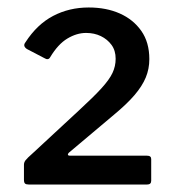

<svg xmlns="http://www.w3.org/2000/svg" viewBox="-20 -877 492 513"><path d="M192 -583Q230 -618 251 -641Q272 -664 280.5 -682Q289 -700 289 -720Q289 -742 278 -757Q267 -772 249.5 -780.5Q232 -789 210 -789Q185 -789 160 -774Q135 -759 114 -724Q109 -715 98 -722L52 -746Q46 -750 45 -754.5Q44 -759 48 -764Q79 -812 122 -834.5Q165 -857 217 -857Q264 -857 300 -841Q336 -825 357.5 -794.5Q379 -764 379 -719Q379 -693 369.5 -670Q360 -647 339.5 -623Q319 -599 284 -570L164 -469Q161 -466 161.5 -463.5Q162 -461 168 -461H373Q384 -461 384 -452V-394Q384 -384 373 -384H57Q50 -384 47 -386.5Q44 -389 44 -397V-437Q44 -443 48 -448.5Q52 -454 69 -469Z"/></svg>

Font: Libre Franklin SemiBold
Style: Regular
Weight: 600
Designer: Pablo Impallari, Rodrigo Fuenzalida, Nhung Nguyen
Foundry: Impallari Type
Version: Version 3.000